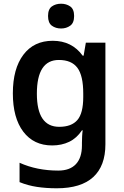

<svg xmlns="http://www.w3.org/2000/svg" viewBox="-20 -771 666 1031"><path d="M263 -552Q366 -552 424 -472H429L441 -542H546V4Q546 120 480.5 180Q415 240 285 240Q227 240 178 232.5Q129 225 85 207V103Q178 145 293 145Q355 145 387.5 110.5Q420 76 420 10V-4Q420 -19 421 -39Q422 -59 424 -71H420Q392 -29 351.5 -9.5Q311 10 260 10Q161 10 105 -64Q49 -138 49 -270Q49 -402 105.5 -477Q162 -552 263 -552ZM296 -449Q178 -449 178 -268Q178 -90 298 -90Q364 -90 395.5 -126.5Q427 -163 427 -250V-269Q427 -365 395.5 -407Q364 -449 296 -449ZM308 -751Q336 -751 357 -736.5Q378 -722 378 -685Q378 -648 357 -633Q336 -618 308 -618Q279 -618 258.5 -633Q238 -648 238 -685Q238 -722 258.5 -736.5Q279 -751 308 -751Z"/></svg>

Font: Noto Sans Sinhala UI SemiBold
Style: Regular
Weight: 600
Designer: Jelle Bosma - Monotype Design Team
Foundry: Monotype Imaging Inc.
Version: Version 2.006; ttfautohint (v1.8.4.7-5d5b)